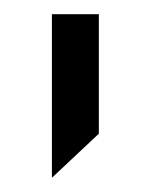

<svg xmlns="http://www.w3.org/2000/svg" viewBox="-20 -113 212 270"><path d="M53 -93H119V75L53 137Z"/></svg>

Font: D-DIN
Style: Regular
Weight: 400
Designer: Charles Nix
Foundry: Datto Inc.
Version: Version 1.00